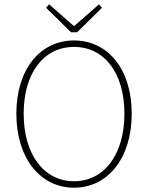

<svg xmlns="http://www.w3.org/2000/svg" viewBox="-20 -860 688 892"><path d="M324 12C480 12 592 -124 592 -332C592 -540 480 -672 324 -672C168 -672 56 -540 56 -332C56 -124 168 12 324 12ZM324 -18C184 -18 90 -142 90 -332C90 -522 184 -642 324 -642C464 -642 558 -522 558 -332C558 -142 464 -18 324 -18ZM310 -710H338L454 -824L440 -840L326 -740H322L208 -840L194 -824Z"/></svg>

Font: Source Sans Pro ExtraLight
Style: Regular
Weight: 200
Designer: Paul D. Hunt
Foundry: Adobe Systems Incorporated
Version: Version 3.006;hotconv 1.0.111;makeotfexe 2.5.65597